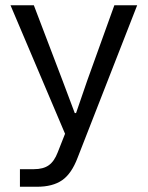

<svg xmlns="http://www.w3.org/2000/svg" viewBox="-20 -545 563 732"><path d="M56 167V100H109Q145 100 166 85Q187 70 200 36L228 -35L20 -525H109L218 -239L265 -114H270L313 -239L416 -525H503L276 56Q253 117 217 142Q181 167 121 167Z"/></svg>

Font: Mona Sans
Style: Regular
Weight: 400
Designer: Deni Anggara
Foundry: GitHub
Version: Version 2.000;Glyphs 3.2.3 (3260)